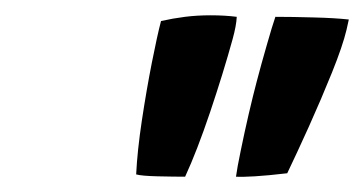

<svg xmlns="http://www.w3.org/2000/svg" viewBox="-20 -750 476 251"><path d="M222 -519Q207.5 -519 186.2 -519.5Q165 -520 158 -522Q159.5 -553 165.5 -592.8Q171.5 -632.5 178.5 -668Q185.5 -703.5 190.5 -722.5Q206 -726 221.8 -728Q237.5 -730 255.5 -730Q264.5 -730 273.2 -729.5Q282 -729 289.5 -728Q289 -716.5 284 -698.5Q272 -655 254.8 -603.8Q237.5 -552.5 222 -519ZM288.5 -519Q290 -530.5 294.8 -553.5Q299.5 -576.5 305.2 -601.2Q311 -626 315.5 -643Q321.5 -666 328.8 -691.2Q336 -716.5 340 -728Q362 -728 390 -727.2Q418 -726.5 436 -724.5Q435 -719.5 433 -711Q428 -690 414 -655.2Q400 -620.5 383.8 -584.5Q367.5 -548.5 355.5 -523.5Q330 -520.5 313.2 -519.5Q296.5 -518.5 288.5 -519Z"/></svg>

Font: Grandstander Medium
Style: Italic
Weight: 500
Italic angle: -15°
Designer: Tyler Finck
Foundry: Etcetera Type Co
Version: Version 1.200; ttfautohint (v1.8.3)